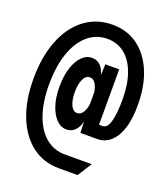

<svg xmlns="http://www.w3.org/2000/svg" viewBox="-156 -817 962 1097"><g transform="rotate(20 325.0 -269.0)"><path d="M331 169Q236 169 166 115.5Q96 62 57.5 -35Q19 -132 19 -262Q19 -397 58.5 -497Q98 -597 170.5 -652Q243 -707 340 -707Q429 -707 494 -659.5Q559 -612 595 -526Q631 -440 631 -323Q631 -254 619 -205Q607 -156 586 -124.5Q565 -93 538 -78Q511 -63 481 -63H377L374 -131Q366 -95 345 -74.5Q324 -54 294 -54Q260 -54 233 -81.5Q206 -109 190 -157.5Q174 -206 174 -271Q174 -337 190 -386Q206 -435 233 -462Q260 -489 294 -489Q324 -489 345 -468.5Q366 -448 374 -412L377 -480H461V-143H482Q512 -143 525 -192.5Q538 -242 538 -323Q538 -416 514 -482.5Q490 -549 445.5 -585Q401 -621 340 -621Q272 -621 221 -577.5Q170 -534 142 -453.5Q114 -373 114 -262Q114 -156 141 -78.5Q168 -1 218 41Q268 83 335 83H499L444 169ZM320 -163Q341 -163 354.5 -184Q368 -205 372 -237V-306Q368 -338 354.5 -359Q341 -380 320 -380Q295 -380 281 -350Q267 -320 267 -271Q267 -223 281 -193Q295 -163 320 -163Z"/></g></svg>

Font: Azeret Mono Thin Medium
Style: Regular
Weight: 500
Version: Version 1.002